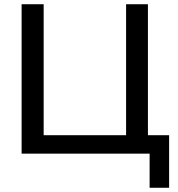

<svg xmlns="http://www.w3.org/2000/svg" viewBox="-20 -725 841 906"><path d="M686 161V0H82V-705H186V-87H575V-705H678V-87H778V161Z"/></svg>

Font: Nunito Sans 12pt SemiBold
Style: Regular
Weight: 600
Designer: Vernon Adams
Foundry: Vernon Adams
Version: Version 3.101;gftools[0.9.27]